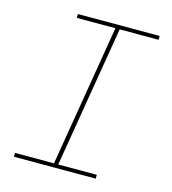

<svg xmlns="http://www.w3.org/2000/svg" viewBox="-109 -825 819 914"><g transform="rotate(15 300.0 -367.5)"><path d="M44 0V-19H236L352 -716H162V-735H565V-716H373L257 -19H447V0Z"/></g></svg>

Font: Iosevka Slab Thin Extended
Style: Italic
Weight: 100
Width: 7
Italic angle: -9°
Monospace: yes
Designer: Belleve Invis
Foundry: Belleve Invis
Version: Version 11.1.0; ttfautohint (v1.8.3)